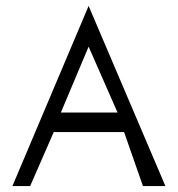

<svg xmlns="http://www.w3.org/2000/svg" viewBox="-20 -630 601 650"><path d="M280 -610 22 0H82L162 -183H400L464 0H540ZM378 -249H186L280 -472Z"/></svg>

Font: Stormblade
Style: Regular
Weight: 400
Designer: Mew Too
Foundry: Cannot Into Space Fonts
Version: Version 0.77